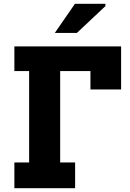

<svg xmlns="http://www.w3.org/2000/svg" viewBox="-20 -982 677 1002"><path d="M530 -950 381 -810H266L371 -962H530ZM55 -740H612V-515H452V-611H294V-134H372V0H55V-134H132V-611H55Z"/></svg>

Font: Arvo
Style: Bold
Weight: 700
Designer: Anton Koovit (Cyrillic Expansion: Cyreal)
Foundry: Anton Koovit, Yassin Baggar
Version: Version 3.000